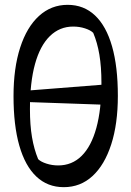

<svg xmlns="http://www.w3.org/2000/svg" viewBox="-20 -755 544 795"><path d="M244 20Q177 20 130.5 -24Q84 -68 60 -152Q36 -236 36 -357Q36 -473 63.5 -558Q91 -643 141.5 -689Q192 -735 260 -735Q327 -735 373.5 -691Q420 -647 444 -563Q468 -479 468 -358Q468 -242 440.5 -157Q413 -72 363 -26Q313 20 244 20ZM221 -70Q278 -70 318 -109.5Q358 -149 379 -225.5Q400 -302 400 -412Q400 -478 391.5 -528.5Q383 -579 366 -619Q355 -630 332 -637.5Q309 -645 283 -645Q227 -645 186.5 -605.5Q146 -566 125 -490Q104 -414 104 -303Q104 -237 112.5 -187Q121 -137 138 -96Q149 -85 172.5 -77.5Q196 -70 221 -70ZM423 -321 79 -333 82 -379 426 -406Z"/></svg>

Font: Eczar
Style: Regular
Weight: 400
Designer: Vaibhav Singh
Foundry: Rosetta Type Foundry
Version: Version 2.000